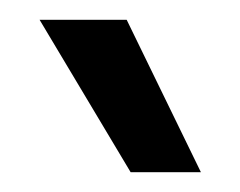

<svg xmlns="http://www.w3.org/2000/svg" viewBox="-20 -814 243 194"><path d="M183 -640H112L20 -794H108Z"/></svg>

Font: Plus Jakarta Display
Style: Regular
Weight: 400
Designer: Gumpita Rahayu
Foundry: Tokotype Studio
Version: Version 1.000;hotconv 1.0.109;makeotfexe 2.5.65596